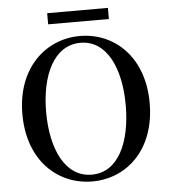

<svg xmlns="http://www.w3.org/2000/svg" viewBox="-60 -942 896 1014"><g transform="rotate(-5 388.5 -435.0)"><path d="M228 -829H550V-888H228ZM389 18C571 18 726 -121 726 -368C726 -615 570 -753 389 -753C208 -753 51 -613 51 -368C51 -119 208 18 389 18ZM389 -18C248 -18 177 -172 177 -368C177 -562 248 -717 389 -717C530 -717 599 -562 599 -368C599 -172 530 -18 389 -18Z"/></g></svg>

Font: GenKiMin2 TW SB
Style: Regular
Weight: 600
Version: Version 2.100;PS 2.1;hotconv 16.6.51;makeotf.lib2.5.65220 DE